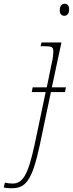

<svg xmlns="http://www.w3.org/2000/svg" viewBox="-155 -762 388 1022"><path d="M188 -678C201 -678 213 -688 213 -713C213 -733 203 -742 189 -742C172 -742 163 -728 163 -707C163 -687 173 -678 188 -678ZM-94 240C-21 240 15 206 57 9L116 -272H191L196 -297H121L172 -536H66L61 -516H81C123 -516 129 -512 129 -485C129 -474 126 -448 121 -429L94 -297H19L14 -272H88L29 9C-6 170 -34 215 -88 215C-103 215 -118 213 -129 210L-135 236C-130 237 -115 240 -94 240Z"/></svg>

Font: Noto Serif Condensed Thin
Style: Italic
Weight: 100
Width: 3
Italic angle: -12°
Designer: Monotype Design Team
Foundry: Monotype Imaging Inc.
Version: Version 2.013